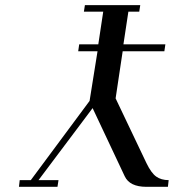

<svg xmlns="http://www.w3.org/2000/svg" viewBox="-20 -722 686 742"><path d="M53.2 0 56.2 -25.9H99.1L326.2 -332L356.9 -523.9H282.2L286.1 -550.8H359.9L378.9 -676.8H304.2L308.1 -702.1H522L518.1 -676.8H476.1L457 -550.8H619.1L615.2 -523.9H454.1L426.8 -341.8L545.9 -91.8Q564.5 -53.2 583.7 -39.6Q603 -25.9 631.8 -25.9L628.9 0H545.9Q481 0 461.9 -41L337.9 -304.2L128.9 -25.9H206.1L202.1 0Z"/></svg>

Font: Dehuti
Style: Bold-Italic
Weight: 700
Version: Version 1.2